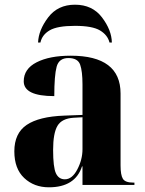

<svg xmlns="http://www.w3.org/2000/svg" viewBox="-20 -787 619 817"><path d="M188 10Q300 10 329 -79H331V0H552V-10H547Q513 -10 503 -26Q493 -42 493 -83V-389Q493 -550 281 -550Q191 -550 136 -522Q81 -494 81 -441Q81 -378 211 -378Q211 -466 221 -503Q231 -540 271 -540Q311 -540 321 -512Q331 -484 331 -428V-298L253 -295Q146 -291 93.5 -255.5Q41 -220 41 -143Q41 -69 83 -29.5Q125 10 188 10ZM256 -24Q230 -24 218 -49.5Q206 -75 206 -149Q206 -220 224.5 -251.5Q243 -283 294 -286L331 -288V-152Q331 -108 309 -66Q287 -24 256 -24ZM142 -606H152Q159 -639 191.5 -658Q224 -677 299 -677Q373 -677 405.5 -657.5Q438 -638 446 -606H456Q455 -659 414 -713Q373 -767 299 -767Q226 -767 185 -713Q144 -659 142 -606Z"/></svg>

Font: Noto Serif Display SemiCondensed Extra
Style: Regular
Weight: 800
Width: 4
Designer: Monotype Design Team
Foundry: Monotype Imaging Inc.
Version: Version 1.900